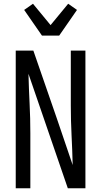

<svg xmlns="http://www.w3.org/2000/svg" viewBox="-20 -1005 540 1025"><path d="M64 0V-735H158L284 -371L368 -124Q366 -204 362 -283Q358 -362 358 -441V-735H436V0H342L132 -611Q134 -531 138 -452Q142 -373 142 -294V0ZM204 -815 109 -952 156 -985 250 -871 344 -985 391 -952 296 -815Z"/></svg>

Font: Iosevka srxl
Style: Regular
Weight: 400
Monospace: yes
Designer: Belleve Invis
Foundry: Belleve Invis
Version: Version 33.0.1; ttfautohint (v1.8.3)